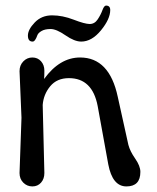

<svg xmlns="http://www.w3.org/2000/svg" viewBox="-20 -662 562 688"><path d="M57 -240 50 -407Q50 -428 63.5 -442Q77 -456 96 -456Q115 -456 127 -442.5Q139 -429 139 -409Q139 -389 138 -379Q194 -456 267 -456Q372 -456 402 -315L440 -143Q446 -120 464.5 -93.5Q483 -67 483 -46Q483 6 433 6Q383 6 368 -73L330 -282Q311 -382 227 -382Q184 -382 160 -353Q136 -324 133 -286L139 -42Q139 -21 127 -7.5Q115 6 96 6Q77 6 63.5 -7.5Q50 -21 50 -42ZM375 -626Q375 -594 342 -553.5Q309 -513 271 -513Q247 -513 214.5 -535.5Q182 -558 161.5 -558Q141 -558 129 -551Q117 -544 114 -536Q106 -513 97 -513Q80 -513 80 -534.5Q80 -556 104.5 -581.5Q129 -607 166.5 -607Q204 -607 244 -591.5Q284 -576 301.5 -576Q319 -576 330 -592.5Q341 -609 347 -625.5Q353 -642 360 -642Q375 -642 375 -626Z"/></svg>

Font: Macondo Swash Caps
Style: Regular
Weight: 400
Designer: John Vargas Beltran
Foundry: John Vargas Beltran
Version: Version 2.001